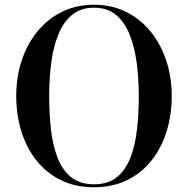

<svg xmlns="http://www.w3.org/2000/svg" viewBox="-20 -780 792 810"><path d="M376.5 10Q299 10 238 -19.5Q177 -49 134.8 -101.8Q92.5 -154.5 70.5 -224.5Q48.5 -294.5 48.5 -375Q48.5 -455.5 71.8 -525.5Q95 -595.5 138.5 -648.2Q182 -701 242.2 -730.5Q302.5 -760 376.5 -760Q450.5 -760 510.8 -730.5Q571 -701 614.2 -648.2Q657.5 -595.5 681 -525.5Q704.5 -455.5 704.5 -375Q704.5 -294.5 682.5 -224.5Q660.5 -154.5 618.2 -101.8Q576 -49 515 -19.5Q454 10 376.5 10ZM376.5 -747.5Q320.5 -747.5 283.5 -716.8Q246.5 -686 225.5 -633.2Q204.5 -580.5 196 -513.8Q187.5 -447 187.5 -375Q187.5 -303 194.8 -236.2Q202 -169.5 222 -116.8Q242 -64 279.2 -33.2Q316.5 -2.5 376.5 -2.5Q436.5 -2.5 473.8 -33.2Q511 -64 531 -116.8Q551 -169.5 558.2 -236.2Q565.5 -303 565.5 -375Q565.5 -447 556.8 -513.8Q548 -580.5 527.2 -633.2Q506.5 -686 469.8 -716.8Q433 -747.5 376.5 -747.5Z"/></svg>

Font: Bodoni* 16 Medium
Style: Regular
Weight: 500
Version: Version 2.2